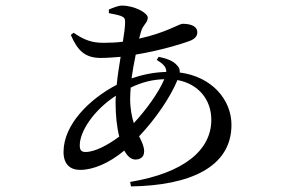

<svg xmlns="http://www.w3.org/2000/svg" viewBox="-20 -605 1040 686"><path d="M445 -253C445 -265 446 -278 447 -292C488 -312 527 -321 567 -322C548 -276 502 -212 458 -165C451 -188 445 -216 445 -253ZM286 -62C270 -62 265 -69 265 -86C265 -135 314 -211 394 -263C393 -254 393 -245 393 -236C393 -196 397 -153 406 -117C366 -87 319 -62 286 -62ZM540 -391C563 -377 575 -365 574 -348C530 -347 488 -338 450 -325C454 -353 459 -382 465 -410C546 -423 627 -447 661 -460C677 -467 685 -476 685 -490C685 -509 666 -520 632 -520C621 -520 570 -487 477 -467L483 -489C490 -517 508 -523 508 -542C508 -559 460 -585 416 -585C402 -585 383 -577 369 -571V-558C385 -555 400 -552 412 -548C424 -543 427 -539 427 -526C427 -511 424 -486 419 -456C397 -453 373 -452 350 -452C310 -452 282 -461 243 -488L233 -480C257 -425 283 -398 340 -398C363 -398 387 -400 411 -402C406 -370 400 -335 397 -302C301 -252 207 -161 207 -62C207 -19 230 2 266 2C313 2 370 -22 424 -67C435 -47 448 -35 464 -35C480 -35 495 -43 495 -64C495 -82 487 -98 477 -118C536 -180 589 -258 614 -319C690 -305 735 -248 735 -177C735 -69 638 13 445 45L448 61C657 58 807 -7 807 -159C807 -248 738 -331 622 -346C623 -355 621 -363 613 -371C599 -388 575 -396 547 -402Z"/></svg>

Font: Noto Serif SC Medium
Style: Regular
Weight: 500
Designer: Ryoko NISHIZUKA 西塚涼子 (kana & ideographs); Frank Grießhammer (Latin, Greek & Cyrillic); Wenlong ZHANG 张文龙 (bopomofo); San
Foundry: Adobe Systems Incorporated
Version: Version 1.001;PS 1.001;hotconv 16.6.54;makeotf.lib2.5.65590